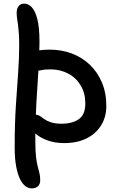

<svg xmlns="http://www.w3.org/2000/svg" viewBox="-20 -780 652 1060"><path d="M335 10Q278 10 234 -8Q198 -23 175 -43Q175 -23 175 -2Q175 53 179 86.5Q183 120 188.5 140.5Q194 161 198 177Q202 193 202 214Q202 238 189 249Q176 260 155 260Q138 260 121.5 248.5Q105 237 91.5 210.5Q78 184 69.5 140Q61 96 61 31Q61 -94 67.5 -194.5Q74 -295 80 -376.5Q86 -458 86 -528Q86 -569 84 -596.5Q82 -624 79.5 -643Q77 -662 74.5 -677.5Q72 -693 72 -710Q72 -733 83 -746.5Q94 -760 113 -760Q136 -760 155 -740.5Q174 -721 186 -675Q198 -629 198 -548Q198 -526 197 -502Q221 -506 254 -506Q319 -506 375.5 -485Q432 -464 475 -423.5Q518 -383 542.5 -325Q567 -267 567 -195Q567 -134 538 -87.5Q509 -41 457 -15.5Q405 10 335 10ZM192 -390Q187 -309 181 -215Q179 -182 178 -147Q189 -146 200 -140Q211 -132 225 -122Q239 -112 262 -104.5Q285 -97 320 -97Q379 -97 415 -122Q451 -147 451 -209Q451 -265 426 -307.5Q401 -350 357 -373.5Q313 -397 258 -397Q226 -397 211 -393Q202 -391 192 -390Z"/></svg>

Font: Shantell Sans Light Medium
Style: Regular
Weight: 500
Version: Version 1.008;[ac192a2d6]